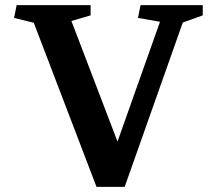

<svg xmlns="http://www.w3.org/2000/svg" viewBox="-20 -730 846 750"><path d="M357 0 112 -641 35 -660 45 -710H334V-670L259 -648L439 -177L605 -645L519 -660L529 -710H772V-670L694 -642L467 0Z"/></svg>

Font: Brawler
Style: Bold
Weight: 700
Designer: Oleg Frolov, Haley Fiege
Foundry: Oleg Frolov, Haley Fiege
Version: Version 1.101; ttfautohint (v1.8.3)